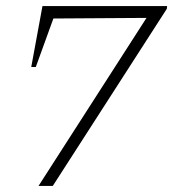

<svg xmlns="http://www.w3.org/2000/svg" viewBox="-20 -613 571 633"><path d="M83 -392 120 -593H531L530 -584L154 0H107L463 -554L156 -552L98 -392Z"/></svg>

Font: Piazzolla SC ExtraLight
Style: Italic
Weight: 200
Italic angle: -11.3°
Designer: Juan Pablo del Peral
Foundry: Huerta Tipografica
Version: Version 1.330